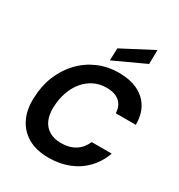

<svg xmlns="http://www.w3.org/2000/svg" viewBox="-223 -1118 1189 1277"><g transform="rotate(30 371.0 -479.5)"><path d="M340 12Q246 12 182 -25Q118 -62 86 -128.5Q54 -195 58 -283Q60 -375 91.5 -453Q123 -531 178 -589.5Q233 -648 306.5 -680Q380 -712 466 -712Q593 -712 664 -648Q735 -584 735 -468H581Q579 -524 544 -554.5Q509 -585 443 -585Q392 -585 348.5 -563.5Q305 -542 273 -503.5Q241 -465 222.5 -412Q204 -359 202 -296Q200 -239 218 -198.5Q236 -158 273 -136Q310 -114 363 -114Q428 -114 472 -142Q516 -170 538 -222H692Q665 -148 614.5 -95.5Q564 -43 494 -15.5Q424 12 340 12ZM371 -753 374 -847 611 -971 609 -863Z"/></g></svg>

Font: DM Sans 17pt ExtraBold
Style: Italic
Weight: 800
Italic angle: -10°
Version: Version 4.004;gftools[0.9.30]